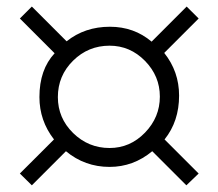

<svg xmlns="http://www.w3.org/2000/svg" viewBox="-20 -720 659 580"><path d="M311 -272.9Q373 -272.9 418 -319.3Q462.9 -365.7 462.9 -428.2Q462.9 -490.2 418 -536.1Q373 -582 311 -582Q246.6 -582 200.7 -536.6Q154.8 -491.2 154.8 -426.8Q154.8 -363.3 200.9 -318.1Q247.1 -272.9 311 -272.9ZM580.1 -195.8 543 -160.2 439.9 -263.2Q382.8 -215.8 311 -215.8Q236.3 -215.8 179.2 -263.2L76.2 -160.2L40 -195.8L143.1 -298.8Q99.1 -355.5 99.1 -426.8Q99.1 -509.8 145 -559.1L40 -664.1L76.2 -700.2L181.2 -595.2Q236.3 -639.2 312 -639.2Q384.8 -639.2 438 -594.2L543.9 -700.2L580.1 -664.1L476.1 -560.1Q521 -503.9 521 -431.2Q521 -353.5 477.1 -298.8Z"/></svg>

Font: Perun
Style: Regular
Weight: 400
Version: Version 1.0000